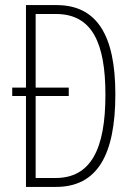

<svg xmlns="http://www.w3.org/2000/svg" viewBox="-20 -734 527 754"><path d="M202 -714H82V-390H28V-357H82V0H200C361 0 433 -124 433 -364C433 -595 361 -714 202 -714ZM200 -679C342 -679 394 -565 394 -362C394 -147 336 -35 198 -35H120V-357H250V-390H120V-679Z"/></svg>

Font: Noto Sans Gurmukhi UI ExtraCondensed ExtraLight
Style: Regular
Weight: 200
Width: 2
Designer: Jelle Bosma - Monotype Design Team
Foundry: Monotype Imaging Inc.
Version: Version 2.004